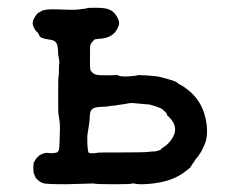

<svg xmlns="http://www.w3.org/2000/svg" viewBox="-20 -452 587 495"><path d="M100 -58 113 -57Q128 -58 129 -60.5Q130 -63 131.5 -64.5Q133 -66 133.5 -85.5Q134 -105 134.5 -118.5Q135 -132 133.5 -139.5Q132 -147 131.5 -153Q131 -159 130.5 -159Q130 -159 130 -207.5Q130 -256 131 -256.5Q132 -257 132 -272Q132 -287 132.5 -287Q133 -287 133 -290.5Q133 -294 132.5 -296.5Q132 -299 131.5 -303.5Q131 -308 130.5 -308Q130 -308 129.5 -322.5Q129 -337 124 -343Q119 -349 107 -350Q84 -353 81.5 -360Q79 -367 75.5 -369.5Q72 -372 67 -381.5Q62 -391 66 -401Q76 -420 81 -420Q82 -420 85.5 -422.5Q89 -425 90 -425Q91 -425 94 -426Q103 -429 137.5 -427.5Q172 -426 181.5 -427.5Q191 -429 197.5 -429.5Q204 -430 204.5 -431Q205 -432 228.5 -432Q252 -432 262.5 -427Q273 -422 279 -413Q290 -397 286 -386Q276 -357 245 -353Q224 -351 223.5 -350Q223 -349 218 -344Q213 -339 212.5 -333.5Q212 -328 212 -303.5Q212 -279 212.5 -274.5Q213 -270 217 -266Q221 -262 224 -261Q229 -258 245 -258Q261 -258 268 -258Q284 -259 284 -258Q290 -254 311 -255Q335 -257 334.5 -258Q334 -259 358.5 -257.5Q383 -256 393 -253.5Q403 -251 418.5 -246.5Q434 -242 438 -238Q442 -234 444.5 -233.5Q447 -233 457 -226Q506 -192 513 -129Q516 -100 508.5 -82Q501 -64 498 -60Q495 -56 493 -52.5Q491 -49 487 -44.5Q483 -40 481.5 -37Q480 -34 477.5 -31Q475 -28 472.5 -23Q470 -18 448 -3Q411 21 348 23Q334 23 331 22Q322 20 319.5 21.5Q317 23 272 23Q226 23 221 21L151 23Q100 23 92 20.5Q84 18 77.5 12Q71 6 71.5 5.5Q72 5 69 -0.5Q66 -6 66 -16Q66 -26 66.5 -28Q67 -30 66.5 -31Q66 -32 69.5 -37Q73 -42 72 -42L81 -51Q90 -57 100 -58ZM421 -91Q445 -123 414 -152Q409 -156 410 -157.5Q411 -159 407 -162.5Q403 -166 399.5 -169.5Q396 -173 381 -178Q366 -183 361 -183Q356 -183 337.5 -185Q319 -187 313.5 -186Q308 -185 299.5 -183.5Q291 -182 285.5 -181.5Q280 -181 279.5 -180.5Q279 -180 271.5 -179.5Q264 -179 260.5 -178Q257 -177 240.5 -176.5Q224 -176 218 -171Q212 -166 211.5 -153.5Q211 -141 210 -134Q209 -127 208 -121Q207 -115 206 -108.5Q205 -102 205 -96Q205 -60 209.5 -58Q214 -56 223 -57Q232 -58 232.5 -58.5Q233 -59 293.5 -59Q354 -59 364 -60.5Q374 -62 376.5 -61.5Q379 -61 387.5 -63.5Q396 -66 395.5 -67.5Q395 -69 403 -73.5Q411 -78 421 -91Z"/></svg>

Font: TT2020 Style E
Style: Regular
Weight: 400
Version: Version 00.2